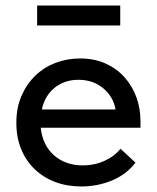

<svg xmlns="http://www.w3.org/2000/svg" viewBox="-20 -665 565 693"><path d="M273 8Q222 8 179.5 -8Q137 -24 105.5 -54Q74 -84 56.5 -126.5Q39 -169 39 -222Q39 -277 58 -320Q77 -363 108.5 -393Q140 -423 181.5 -438.5Q223 -454 269 -454Q321 -454 361.5 -435.5Q402 -417 430 -385.5Q458 -354 472.5 -313.5Q487 -273 487 -229V-204H127Q134 -140 175.5 -104Q217 -68 279 -68Q321 -68 356.5 -84Q392 -100 415 -128L469 -78Q436 -35 384 -13.5Q332 8 273 8ZM263 -377Q213 -377 177.5 -348.5Q142 -320 131 -270H397Q389 -316 352.5 -346.5Q316 -377 263 -377ZM414 -573H114V-645H414Z"/></svg>

Font: Tilda Sans Medium
Style: Regular
Weight: 500
Designer: ParaType Ltd
Foundry: ParaType Ltd
Version: Version 1.009